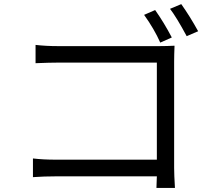

<svg xmlns="http://www.w3.org/2000/svg" viewBox="-20 -874 1040 933"><path d="M758.8 -667Q729 -733.9 680.2 -801.8L733.9 -825.2Q776.9 -764.2 814.9 -691.9ZM826.2 -58.1Q826.2 -24.9 830.1 39.1H740.2L742.2 -17.1H252.9Q193.8 -17.1 140.1 -13.2V-104Q189.9 -98.1 251 -98.1H742.2V-569.8H263.2Q222.2 -569.8 152.8 -566.9V-655.8Q203.1 -649.9 262.2 -649.9H753.9Q790 -649.9 828.1 -651.9Q826.2 -606 826.2 -574.2ZM860.8 -854Q902.8 -794.9 942.9 -722.2L887.2 -698.2Q837.9 -790 806.2 -831.1Z"/></svg>

Font: Black Ops One [rus by aLiNcE]
Style: Regular
Weight: 400
Designer: James Grieshaber
Foundry: James Grieshaber
Version: Version 1.002;May 25, 2024;FontCreator 13.0.0.2680 64-bit